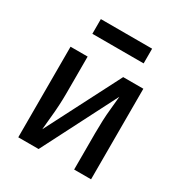

<svg xmlns="http://www.w3.org/2000/svg" viewBox="-171 -851 917 973"><g transform="rotate(30 288.0 -364.0)"><path d="M75 0H194L416 -434Q413 -397 409 -360Q405 -323 403.5 -286Q402 -249 402 -212V0H501V-530H383L160 -96Q163 -133 167 -170Q171 -207 173 -244Q175 -281 175 -318V-530H75ZM138 -642H438V-728H138Z"/></g></svg>

Font: Iosevka Sparkle Medium
Style: Regular
Weight: 500
Designer: Belleve Invis
Foundry: Belleve Invis
Version: Version 4.5.0; ttfautohint (v1.8.3)